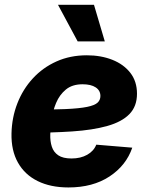

<svg xmlns="http://www.w3.org/2000/svg" viewBox="-20 -784 631 815"><path d="M270.5 11.7Q194.8 11.7 139.9 -15.4Q85 -42.5 56.2 -93.8Q27.3 -145 28.8 -217.3Q30.3 -285.2 53.7 -345.2Q77.1 -405.3 119.4 -451.2Q161.6 -497.1 219.7 -523.2Q277.8 -549.3 348.6 -549.3Q408.2 -549.3 456.5 -530.3Q504.9 -511.2 533.2 -474.9Q561.5 -438.5 561.5 -386.2Q561.5 -332.5 529.3 -299.6Q497.1 -266.6 435.5 -249.3Q374 -231.9 286.4 -226.1Q198.7 -220.2 87.4 -220.2L103.5 -318.4Q199.2 -318.4 258.5 -321Q317.9 -323.7 349.9 -330.3Q381.8 -336.9 394 -348.1Q406.2 -359.4 406.2 -376.5Q406.2 -399.9 386.2 -413.1Q366.2 -426.3 330.6 -426.3Q286.6 -426.3 259.5 -403.8Q232.4 -381.3 218.3 -347.4Q204.1 -313.5 199 -277.3Q193.8 -241.2 193.4 -213.4Q192.4 -184.6 200 -161.4Q207.5 -138.2 227.3 -124.8Q247.1 -111.3 283.7 -111.3Q322.3 -111.3 350.1 -127Q377.9 -142.6 388.7 -169.9L541.5 -157.2Q515.6 -81.5 444.8 -34.9Q374 11.7 270.5 11.7ZM309.6 -608.4 226.1 -763.7H378.9L424.8 -608.4Z"/></svg>

Font: Inter 17pt ExtraBold
Style: Italic
Weight: 800
Italic angle: -9.3988°
Version: Version 4.001;git-66647c0bb